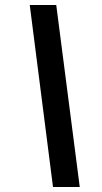

<svg xmlns="http://www.w3.org/2000/svg" viewBox="-20 -741 410 768"><path d="M192 7H299L205 -721H99Z"/></svg>

Font: Noto Sans ExtraCondensed
Style: Bold Italic
Weight: 700
Width: 2
Italic angle: -12°
Designer: Monotype Design Team
Foundry: Monotype Imaging Inc.
Version: Version 2.013